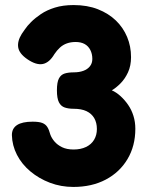

<svg xmlns="http://www.w3.org/2000/svg" viewBox="-20 -720 583 759"><path d="M270 19Q221 19 177.5 2.5Q134 -14 100 -42.5Q66 -71 47 -108Q28 -145 27 -186Q27 -239 109 -239Q134 -239 147 -234Q160 -229 167 -218Q174 -207 179 -188Q184 -174 195.5 -160.5Q207 -147 225.5 -138Q244 -129 271 -129Q299 -129 320 -139Q341 -149 352 -167.5Q363 -186 363 -210Q363 -235 352.5 -253Q342 -271 322 -280.5Q302 -290 271 -290Q251 -290 236 -295Q221 -300 213 -315.5Q205 -331 205 -363Q205 -395 213 -410Q221 -425 236 -429.5Q251 -434 272 -434Q293 -434 309.5 -440Q326 -446 335.5 -458Q345 -470 345 -487Q345 -507 337 -522.5Q329 -538 314.5 -546Q300 -554 279 -554Q260 -554 244.5 -548.5Q229 -543 217 -532Q205 -521 195 -506Q175 -472 149 -467Q123 -462 88 -486Q56 -508 52 -532.5Q48 -557 66 -586Q70 -591 78.5 -604Q87 -617 103 -633Q119 -649 142 -664.5Q165 -680 197 -690Q229 -700 271 -700Q325 -700 367 -683.5Q409 -667 438 -639Q467 -611 482.5 -574Q498 -537 498 -494Q498 -460 486 -434Q474 -408 456 -390Q438 -372 422 -363Q440 -355 456.5 -340Q473 -325 486.5 -305.5Q500 -286 507.5 -262Q515 -238 515 -211Q515 -143 484 -91Q453 -39 398 -10Q343 19 270 19Z"/></svg>

Font: Fredoka SemiCondensed SemiBold
Style: Regular
Weight: 600
Width: 4
Designer: Ben Nathan
Foundry: Milena B. Brandão, Ben Nathan
Version: Version 2.001